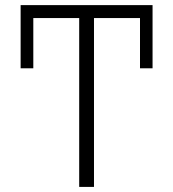

<svg xmlns="http://www.w3.org/2000/svg" viewBox="-20 -734 680 754"><path d="M349.1 0V-663.1H529.8V-465.8H579.1V-713.9H61V-465.8H110.8V-663.1H291V0Z"/></svg>

Font: Noto Reveo Sans
Style: Regular
Weight: 300
Designer: Monotype Design Team
Foundry: Monotype Imaging Inc.
Version: Version 2.007